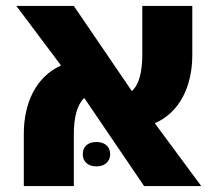

<svg xmlns="http://www.w3.org/2000/svg" viewBox="-20 -625 732 645"><path d="M228 -173C228 -231 239 -273 263 -296L464 0H656L500 -211C584 -247 626 -336 626 -440V-605H458V-443C458 -384 448 -342 423 -319L228 -605H35L185 -405C102 -368 60 -280 60 -176V0H228ZM258 -107C258 -80 278 -66 304 -66C329 -66 350 -80 350 -107C350 -135 329 -148 304 -148C278 -148 258 -135 258 -107Z"/></svg>

Font: Noto Sans Hebrew Extra
Style: Regular
Weight: 800
Designer: Monotype Design Team
Foundry: Monotype Imaging Inc.
Version: Version 1.902